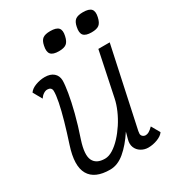

<svg xmlns="http://www.w3.org/2000/svg" viewBox="-202 -964 1003 1098"><g transform="rotate(-30 300.0 -415.0)"><path d="M69 -531 36 -590Q50 -610 80 -621Q110 -632 140 -632Q177 -632 198 -614Q219 -596 220 -565Q220 -537 211.5 -485.5Q203 -434 185.5 -365.5Q168 -297 141 -218Q113 -132 131.5 -93.5Q150 -55 207 -55Q232 -55 259.5 -72Q287 -89 313.5 -117.5Q340 -146 363 -181Q386 -216 402.5 -254Q419 -292 426 -326L487 -618H562L450 -97Q450 -93 449 -88Q448 -83 448 -79Q449 -68 457 -61.5Q465 -55 476 -55Q486 -55 497.5 -61.5Q509 -68 525 -84L557 -28Q544 -9 514 2.5Q484 14 453 14Q428 14 406.5 1Q385 -12 376 -34.5Q367 -57 375 -86L387 -130Q344 -64 297.5 -25Q251 14 201 14Q100 14 65.5 -46Q31 -106 70 -225Q93 -295 110.5 -356.5Q128 -418 137.5 -465.5Q147 -513 146 -539Q145 -551 137.5 -557Q130 -563 117 -563Q105 -563 92 -554.5Q79 -546 69 -531ZM502 -719Q463 -719 449 -735.5Q435 -752 443 -789Q449 -820 465 -832Q481 -844 515 -844Q555 -844 569 -828Q583 -812 575 -777Q568 -744 552 -731.5Q536 -719 502 -719ZM286 -719Q247 -719 233 -735.5Q219 -752 227 -789Q233 -820 249 -832Q265 -844 299 -844Q339 -844 353 -828Q367 -812 359 -777Q352 -744 336 -731.5Q320 -719 286 -719Z"/></g></svg>

Font: Victor Mono
Style: Italic
Weight: 400
Italic angle: -12°
Monospace: yes
Designer: Rune Bjørnerås
Version: Version 1.561;gftools[0.9.30]